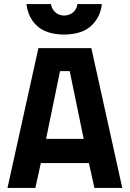

<svg xmlns="http://www.w3.org/2000/svg" viewBox="-20 -930 642 950"><path d="M111 -910Q118 -845 162 -803Q207 -760 297 -759Q387 -760 432 -803Q477 -845 484 -910H363Q360 -885 343 -870Q326 -854 297 -853Q269 -854 253 -870Q236 -885 232 -910ZM17 0H155L182 -123H420L447 0H585L432 -692H170ZM277 -578H325L394 -243H208Z"/></svg>

Font: RazerF5
Style: Bold
Weight: 700
Foundry: Razer Inc.
Version: Version 1.000;PS 001.001;hotconv 1.0.56